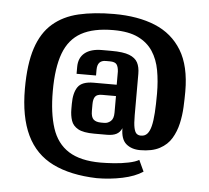

<svg xmlns="http://www.w3.org/2000/svg" viewBox="-48 -597 791 727"><g transform="rotate(5 348.0 -233.5)"><path d="M345 79Q245 76 178 43Q111 10 78 -59Q45 -128 45 -235Q45 -329 65 -389.5Q85 -450 125 -484.5Q165 -519 223 -532.5Q281 -546 357 -546Q448 -546 513.5 -519Q579 -492 615 -433Q651 -374 651 -277Q651 -250 649.5 -218Q648 -186 641 -155Q634 -124 618.5 -98Q603 -72 574 -56.5Q545 -41 500 -41Q467 -41 446.5 -58.5Q426 -76 426 -118Q419 -102 405.5 -95Q392 -88 369 -88H321Q280 -88 260 -99Q240 -110 233.5 -129.5Q227 -149 227 -173V-193Q227 -235 242.5 -257.5Q258 -280 302 -280H390V-330Q389 -348 382.5 -357Q376 -366 356 -366H341Q309 -366 309 -330V-308H235V-334Q235 -369 258 -387.5Q281 -406 323 -406H359Q404 -406 427 -397Q450 -388 459 -371Q468 -354 468 -328V-171Q468 -139 471.5 -123Q475 -107 481.5 -101.5Q488 -96 498 -96Q513 -96 522 -106Q531 -116 536 -136Q541 -156 543 -187Q545 -218 545 -260Q545 -307 537.5 -348Q530 -389 510 -419.5Q490 -450 454 -467.5Q418 -485 360 -485Q284 -485 238 -459.5Q192 -434 171.5 -379Q151 -324 151 -235Q151 -152 169.5 -95Q188 -38 233 -9.5Q278 19 355 19Q376 19 405 17Q434 15 460.5 9.5Q487 4 500 -4L520 39Q490 59 442.5 69Q395 79 345 79ZM356 -132Q369 -132 380 -141.5Q391 -151 391 -174V-237H338Q319 -237 312 -227.5Q305 -218 305 -198V-173Q305 -150 314.5 -141Q324 -132 344 -132Z"/></g></svg>

Font: Smooch Sans Thin
Style: Bold
Weight: 700
Version: Version 1.010